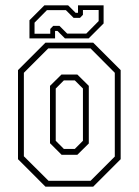

<svg xmlns="http://www.w3.org/2000/svg" viewBox="-20 -700 520 720"><path d="M150.5 0 47.5 -103V-437L150.5 -540H329.5L432.5 -437V-103L329.5 0ZM162 -22H319.5L410.5 -113V-427L319.5 -518.5H161L69.5 -427V-114ZM211 -119.5 167.5 -163V-378L210.5 -420.5H270L313 -378V-162L270 -119.5ZM219.5 -141.5H260.5L291 -172V-368L260.5 -398.5H219.5L189 -368V-172ZM90.5 -556V-624L146.5 -680H235.5L263.5 -652H272.5V-680H368.5V-612L312.5 -556H223.5L195.5 -584H186.5V-556ZM109.5 -573.5H168.5V-591.5L179.5 -603H203L232 -574H303.5L350 -621V-662.5H291V-644.5L280 -633H256L227 -662H156L109.5 -615Z"/></svg>

Font: Tourney Condensed ExtraLight
Style: Regular
Weight: 200
Width: 3
Designer: Tyler Finck
Foundry: Etcetera Type Co
Version: Version 1.010; ttfautohint (v1.8.3)